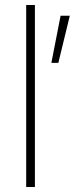

<svg xmlns="http://www.w3.org/2000/svg" viewBox="-20 -750 300 770"><path d="M223 -687H260L214 -498H186ZM85 0V-730H120V0Z"/></svg>

Font: Titillium Web[RUS by Daymarius]
Style: Regular
Weight: 200
Designer: Cyrillization by Daymarius
Foundry: Cyrillization by Daymarius
Version: Version 1.002 September 11, 2018